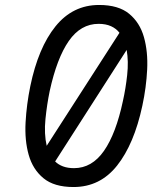

<svg xmlns="http://www.w3.org/2000/svg" viewBox="-20 -735 658 773"><path d="M379 -715Q457 -715 500 -679.5Q543 -644 559.5 -585.5Q576 -527 572.5 -455Q569 -383 553 -309Q520 -155 451.5 -68.5Q383 18 276 18Q198 18 155 -17.5Q112 -53 95.5 -111.5Q79 -170 83 -242.5Q87 -315 102 -388Q134 -543 203.5 -629Q273 -715 379 -715ZM377 -639Q305 -639 257 -570Q209 -501 180 -368Q169 -315 163 -255.5Q157 -196 168 -148L461 -603Q448 -620 427 -629.5Q406 -639 377 -639ZM475 -329Q486 -378 492 -433Q498 -488 490 -534L202 -85Q215 -72 234 -65Q253 -58 278 -58Q350 -58 398.5 -127.5Q447 -197 475 -329Z"/></svg>

Font: Fragment Mono SC
Style: Italic
Weight: 400
Italic angle: -12°
Monospace: yes
Designer: Wei Huang based on Nimbus Sans by URW Studio, based on Helvetica by Max Miedinger.
Foundry: Wei Huang
Version: Version 1.012; ttfautohint (v1.8.4.7-5d5b)